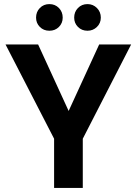

<svg xmlns="http://www.w3.org/2000/svg" viewBox="-20 -917 667 937"><path d="M244 0V-240L7 -700H166L318 -369H312L464 -700H620L384 -240V0ZM221 -767Q193 -767 174.5 -785.5Q156 -804 156 -831Q156 -859 174.5 -878Q193 -897 221 -897Q249 -897 267.5 -878Q286 -859 286 -831Q286 -804 267.5 -785.5Q249 -767 221 -767ZM407 -767Q379 -767 360.5 -785.5Q342 -804 342 -831Q342 -859 360.5 -878Q379 -897 407 -897Q434 -897 453 -878Q472 -859 472 -831Q472 -804 453 -785.5Q434 -767 407 -767Z"/></svg>

Font: DM Sans 36pt ExtraBold
Style: Regular
Weight: 800
Designer: Colophon Foundry, Jonny Pinhorn
Foundry: Colophon Foundry
Version: Version 4.004;gftools[0.9.30]